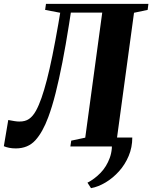

<svg xmlns="http://www.w3.org/2000/svg" viewBox="-42 -763 793 1000"><path d="M647 -46.5Q647 4.5 628.2 49.2Q609.5 94 577.8 129.2Q546 164.5 508 187.2Q470 210 432 217L413.5 188.5Q450.5 169.5 481.8 137.2Q513 105 529.8 59Q546.5 13 539 -46.5ZM327 -697.5 317.5 -636Q300.5 -528 283 -438.5Q265.5 -349 247.5 -277.8Q229.5 -206.5 209.5 -153Q180.5 -74.5 142 -32.2Q103.5 10 40 10Q21.5 10 5.5 6.8Q-10.5 3.5 -22 -1.5L1 -138Q19.5 -134.5 33.5 -132.2Q47.5 -130 58 -130Q89 -129.5 109.2 -143.5Q129.5 -157.5 145.5 -186.5Q160.5 -214 174.2 -253.2Q188 -292.5 202 -346.5Q216 -400.5 230.8 -472.8Q245.5 -545 262 -639.5L271.5 -696.5L193 -711.5L197.5 -743H731L727 -711.5L656 -696.5L567.5 -46L640 -27.5L635.5 0H324.5L329 -30.5L402 -46L490.5 -697.5Z"/></svg>

Font: Merriweather 96pt ExtraBold
Style: Italic
Weight: 800
Italic angle: -7.8°
Version: Version 2.101